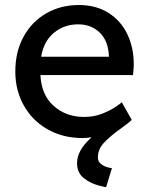

<svg xmlns="http://www.w3.org/2000/svg" viewBox="-20 -538 596 765"><path d="M294 -518Q363 -518 412.5 -486.5Q462 -455 487.5 -401.5Q513 -348 513 -281Q513 -269 511.5 -256.5Q510 -244 510 -239H141Q145 -159 194.5 -115.5Q244 -72 315 -72Q354 -72 387 -85Q420 -98 442.5 -113.5Q465 -129 465 -131L505 -60Q496 -51 463 -27Q418 5 394 31Q370 57 370 89Q370 106 382.5 115.5Q395 125 408.5 128.5Q422 132 426 132L403 207Q403 209 371 200.5Q339 192 313 171Q287 150 287 112Q287 61 343 11V9Q327 12 309 12Q231 12 170 -22.5Q109 -57 75 -117.5Q41 -178 41 -253Q41 -332 74 -392Q107 -452 164.5 -485Q222 -518 294 -518ZM292 -441Q235 -441 194.5 -407Q154 -373 144 -312H414Q412 -375 377.5 -408Q343 -441 292 -441Z"/></svg>

Font: Museo Sans Medium
Style: Regular
Weight: 500
Designer: Jos Buivenga
Foundry: Jos Buivenga & Rosetta Type Foundry (extension, remastering)
Version: Version 3.600;PS 1.000;hotconv 1.0.88;makeotf.lib2.5.647800;